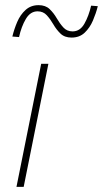

<svg xmlns="http://www.w3.org/2000/svg" viewBox="-20 -726 400 746"><path d="M44 0 140 -478H168L72 0ZM258 -580Q231 -580 215 -595.5Q199 -611 187.5 -631Q176 -651 162 -666.5Q148 -682 126 -682Q98 -682 80.5 -652.5Q63 -623 54 -582L28 -584Q35 -613 47 -641Q59 -669 79.5 -687.5Q100 -706 130 -706Q157 -706 173 -690.5Q189 -675 200.5 -655Q212 -635 226 -619.5Q240 -604 262 -604Q291 -604 308 -634Q325 -664 334 -704L360 -702Q353 -674 341 -646Q329 -618 309 -599Q289 -580 258 -580Z"/></svg>

Font: Source Sans 3 ExtraLight ExtraLight
Style: Italic
Weight: 250
Italic angle: -11°
Version: Version 3.052;hotconv 1.1.0;makeotfexe 2.6.0